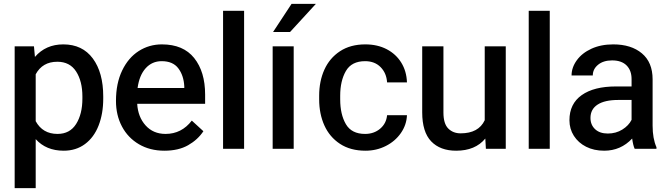

<svg xmlns="http://www.w3.org/2000/svg" viewBox="-20 -771 3461 995"><path d="M56 -531H156L161 -476Q217 -541 308 -541Q407 -541 461 -468Q515 -395 515 -271V-260Q515 -182 491 -120.5Q467 -59 420.5 -24.5Q374 10 310 10Q219 10 165 -50V204H56ZM277 -451Q200 -451 165 -386V-143Q201 -77 278 -77Q342 -77 374.5 -128.5Q407 -180 407 -260V-271Q407 -350 374.5 -400.5Q342 -451 277 -451Z M581 -248Q581 -339 613 -405.5Q645 -472 699 -506.5Q753 -541 819 -541Q930 -541 986.5 -470Q1043 -399 1043 -281V-233H691Q695 -165 734.5 -121Q774 -77 838 -77Q921 -77 974 -146L1034 -91Q1005 -47 955 -18.5Q905 10 832 10Q757 10 700 -23.5Q643 -57 612 -115.5Q581 -174 581 -248ZM693 -315H935V-324Q932 -380 904 -417Q876 -454 818 -454Q768 -454 735 -417.5Q702 -381 693 -315Z M1136 -715H1245V0H1136Z M1483 -605H1395L1491 -751H1617ZM1393 -531H1502V0H1393Z M1986 -174H2089Q2087 -124 2057.5 -81.5Q2028 -39 1979.5 -14.5Q1931 10 1874 10Q1796 10 1742 -25.5Q1688 -61 1661 -121Q1634 -181 1634 -256V-275Q1634 -350 1661 -410Q1688 -470 1742 -505.5Q1796 -541 1873 -541Q1936 -541 1984 -516Q2032 -491 2059.5 -446.5Q2087 -402 2089 -344H1986Q1983 -392 1952.5 -423Q1922 -454 1872 -454Q1802 -454 1772.5 -403Q1743 -352 1743 -275V-256Q1743 -178 1772.5 -127.5Q1802 -77 1872 -77Q1918 -77 1950 -104Q1982 -131 1986 -174Z M2601 0H2498L2495 -53Q2443 10 2344 10Q2261 10 2214.5 -38.5Q2168 -87 2168 -189V-531H2278V-188Q2278 -130 2303 -105Q2328 -80 2367 -80Q2460 -80 2492 -148V-531H2601Z M2720 -715H2829V0H2720Z M3152 -458Q3107 -458 3079.5 -435.5Q3052 -413 3052 -380H2942Q2942 -421 2969 -458.5Q2996 -496 3045 -518.5Q3094 -541 3158 -541Q3251 -541 3306.5 -494.5Q3362 -448 3362 -360V-120Q3362 -53 3382 -8V0H3269Q3261 -17 3256 -53Q3197 10 3111 10Q3058 10 3017.5 -10.5Q2977 -31 2954 -67Q2931 -103 2931 -148Q2931 -233 2994.5 -278Q3058 -323 3172 -323H3253V-361Q3253 -406 3227 -432Q3201 -458 3152 -458ZM3253 -150V-253H3184Q3114 -253 3077 -229Q3040 -205 3040 -160Q3040 -124 3064 -101.5Q3088 -79 3130 -79Q3172 -79 3205 -99.5Q3238 -120 3253 -150Z"/></svg>

Font: Freesentation 6 SemiBold
Style: Regular
Weight: 600
Designer: glyphs from Roboto by Christian Robertson / Hangul glyphs from Noto Sans CJK(Source Han Sans) by Jang Soo-young and Kang
Foundry: PT&
Version: Version 2.001